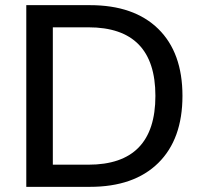

<svg xmlns="http://www.w3.org/2000/svg" viewBox="-20 -725 786 745"><path d="M82 -705H329Q500 -705 594 -613Q688 -521 688 -353Q688 -185 594 -92.5Q500 0 329 0H82ZM323 -86Q583 -86 583 -353Q583 -619 323 -619H185V-86Z"/></svg>

Font: wassup Sans
Style: Medium
Weight: 600
Version: Version 2.001